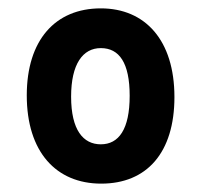

<svg xmlns="http://www.w3.org/2000/svg" viewBox="-20 -553 481 459"><path d="M222 -114C331 -114 397 -188 397 -321C397 -457 327 -533 221 -533C112 -533 44 -457 44 -325C44 -190 114 -114 222 -114ZM221 -208C179 -208 150 -242 150 -322C150 -400 178 -438 221 -438C265 -438 290 -403 290 -324C290 -244 264 -208 221 -208Z"/></svg>

Font: Noto Sans Devanagari ExtraCondensed SemiBold
Style: Regular
Weight: 600
Width: 2
Designer: Jelle Bosma - Monotype Design Team
Foundry: Monotype Imaging Inc.
Version: Version 2.004